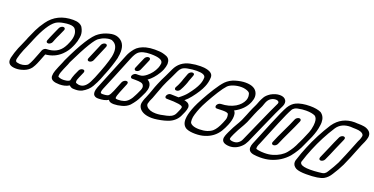

<svg xmlns="http://www.w3.org/2000/svg" viewBox="-26 -1574 4570 2348"><g transform="rotate(20 2259.0 -400.0)"><path d="M446 -424Q430 -424 423 -433Q420 -438 420 -444Q420 -450 422 -456Q430 -477 439 -499Q453 -535 471 -572Q489 -609 503 -643Q509 -657 523.5 -667Q538 -677 552 -677Q566 -677 573 -667Q576 -662 576 -656Q576 -650 573 -643Q558 -606 539 -567Q521 -532 508 -499L492 -458Q487 -446 474 -436Q461 -426 446 -424ZM180 0Q73 0 73 -76Q73 -89 76 -104Q93 -175 121 -244Q132 -271 145 -298Q160 -330 180 -379L190 -405Q212 -457 241 -518Q270 -579 317 -644Q428 -800 637 -800Q726 -800 759 -752V-751Q787 -703 787 -654Q787 -639 784 -624Q777 -572 758 -527L746 -499Q717 -430 659 -374Q577 -296 458 -285L449 -263Q436 -227 421 -191Q416 -179 403.5 -149Q391 -119 368 -84Q336 -41 282 -20.5Q228 0 180 0ZM209 -69Q243 -69 271 -79.5Q299 -90 308 -102Q327 -130 345 -174Q363 -218 379 -260L401 -317Q408 -332 421.5 -342Q435 -352 450 -352Q593 -355 656 -461Q673 -488 688 -526Q712 -582 712 -627Q712 -669 690 -701Q671 -731 609 -731Q579 -731 539 -724Q476 -714 439 -689Q352 -627 259 -404L249 -379Q228 -328 214 -297Q201 -270 191 -245Q164 -180 149 -119Q150 -119 150 -118Q147 -110 147 -103Q147 -94 153 -83.5Q159 -73 197 -70Z M990 -388Q976 -388 970 -398Q967 -403 967 -409Q967 -415 970 -422L1057 -627Q1063 -641 1077 -651Q1091 -661 1106 -661Q1120 -661 1126 -651Q1129 -646 1129 -640Q1129 -634 1126 -627L1039 -422Q1033 -408 1019 -398Q1005 -388 990 -388ZM744 0Q640 0 628 -52Q627 -52 627 -53Q626 -61 626 -70Q626 -101 639 -138Q649 -166 661 -194L692 -266L705 -299Q877 -667 982 -736Q1034 -773 1104 -791Q1137 -800 1166 -800Q1196 -800 1221 -790Q1315 -752 1315 -634Q1315 -597 1306 -553L1307 -552Q1278 -435 1225 -306L1224 -305Q1218 -290 1211.5 -272Q1205 -254 1197 -235Q1178 -188 1143 -126.5Q1108 -65 1033 -24Q995 -7 953 -7Q948 -7 921.5 -7.5Q895 -8 869 -32Q819 0 744 0ZM785 -70Q839 -74 853 -93Q861 -133 878 -175Q885 -192 893.5 -209Q902 -226 907 -239Q912 -252 926 -261.5Q940 -271 955 -271Q970 -271 975 -262Q978 -257 978 -251Q978 -245 975 -237L944 -166Q940 -155 931 -133Q926 -119 926 -108Q926 -101 928 -94V-93Q930 -84 965 -77L983 -76Q1049 -76 1095 -163Q1112 -197 1126 -230Q1207 -426 1233 -539Q1240 -574 1240 -603Q1240 -697 1171 -725Q1167 -731 1138 -731Q1118 -731 1081.5 -721Q1045 -711 1009 -686Q945 -654 773 -298Q768 -282 761 -265L729 -192Q721 -172 710 -143Q701 -118 701 -97V-89Q703 -81 726 -75Q743 -69 769 -69Z M1453 0Q1395 0 1380 -30Q1333 0 1248 0Q1205 0 1188 -28Q1181 -43 1181 -62Q1181 -90 1196 -127L1393 -610Q1412 -658 1454.5 -710.5Q1497 -763 1585 -787Q1638 -800 1697 -800Q1711 -800 1756 -798Q1801 -796 1853 -775Q1903 -754 1903 -690V-685Q1900 -649 1884 -609Q1874 -584 1858 -558Q1806 -472 1739 -424Q1777 -406 1786 -363Q1788 -353 1788 -342Q1788 -310 1770 -266Q1761 -244 1737 -197L1736 -196Q1708 -133 1650 -68Q1613 -31 1556 -15.5Q1499 0 1453 0ZM1482 -69Q1525 -69 1558 -80Q1623 -100 1670 -202L1681 -224Q1696 -253 1706 -279Q1714 -299 1714 -316Q1714 -321 1713 -326H1712Q1706 -357 1672 -364Q1646 -370 1598 -370H1558Q1544 -370 1539 -381Q1536 -386 1536 -392Q1536 -398 1539 -405Q1545 -419 1559 -429.5Q1573 -440 1587 -440H1620L1631 -441Q1670 -441 1715 -477Q1782 -531 1813 -605Q1824 -631 1828 -663V-669Q1828 -731 1670 -731Q1560 -731 1512 -688Q1485 -663 1459 -601Q1401 -460 1347 -326L1267 -134Q1255 -105 1255 -88Q1255 -82 1257 -77Q1262 -69 1277 -69Q1336 -69 1356 -82Q1376 -98 1399 -154L1452 -285Q1459 -300 1473.5 -310Q1488 -320 1502 -320Q1525 -319 1525 -300Q1525 -294 1522 -285L1472 -163Q1449 -105 1449 -85Q1449 -79 1451 -76Q1456 -69 1482 -69ZM1569 -476Q1555 -476 1549 -486Q1546 -491 1546 -497Q1546 -503 1549 -510Q1566 -551 1580.5 -583.5Q1595 -616 1610 -651Q1616 -666 1630 -676Q1644 -686 1659 -686Q1673 -686 1679 -676Q1682 -671 1682 -665Q1682 -659 1679 -651Q1664 -614 1649.5 -582Q1635 -550 1618 -510Q1612 -496 1598 -486Q1584 -476 1569 -476Z M2115 -419Q2095 -419 2092 -435Q2091 -438 2091 -441Q2091 -447 2094 -454L2098 -461Q2116 -491 2129 -525Q2140 -550 2148 -578Q2162 -618 2179 -660Q2187 -675 2200.5 -684Q2214 -693 2229 -693Q2244 -692 2249 -682Q2251 -678 2251 -673Q2251 -667 2248 -660L2247 -657Q2233 -622 2219 -583Q2211 -554 2199 -526Q2183 -486 2160 -446Q2142 -419 2115 -419ZM1946 0Q1836 -1 1788 -57Q1766 -86 1766 -116Q1766 -126 1768 -135Q1774 -163 1785 -191L1794 -211Q1823 -280 1837.5 -324Q1852 -368 1872 -415Q1898 -479 1935 -550L1979 -644Q2032 -758 2162 -786H2163Q2229 -800 2293 -800Q2316 -800 2340 -798Q2457 -784 2457 -716V-712Q2455 -648 2430 -590Q2399 -514 2320 -415Q2287 -373 2248 -341L2265 -338Q2323 -323 2323 -273V-271Q2319 -240 2306 -209L2286 -165Q2254 -86 2172 -47Q2111 -20 2017 -6Q1980 0 1946 0ZM1973 -69Q2001 -69 2034 -74Q2125 -89 2163 -107.5Q2201 -126 2217 -165L2236 -208Q2248 -235 2248 -249Q2247 -284 2039 -284Q2025 -284 2019 -294Q2016 -299 2016 -305Q2016 -311 2019 -318Q2025 -333 2039 -343Q2053 -353 2067 -353Q2125 -353 2169 -350Q2232 -397 2264 -438Q2337 -530 2362 -592Q2382 -639 2382 -685Q2377 -731 2270 -731Q2215 -731 2148 -718Q2104 -709 2082 -690Q2060 -671 2047 -641L2002 -545Q1966 -475 1941 -415Q1923 -372 1908 -327.5Q1893 -283 1874 -236L1853 -189Q1845 -169 1841 -150Q1840 -146 1840 -142Q1840 -127 1853 -111Q1891 -69 1973 -69Z M2511 0Q2441 0 2397 -19Q2340 -48 2340 -126Q2340 -143 2343 -162Q2352 -222 2388 -308Q2404 -347 2447 -426.5Q2490 -506 2540 -585Q2590 -664 2632 -709Q2682 -759 2752.5 -779.5Q2823 -800 2879 -800Q3006 -800 3037 -719Q3045 -698 3045 -675Q3045 -642 3029 -603Q2985 -495 2862 -431Q2873 -421 2879 -404Q2884 -385 2884 -363Q2884 -311 2856 -244Q2835 -193 2808 -149Q2748 -53 2633 -17Q2581 0 2511 0ZM2540 -69Q2597 -70 2635 -82H2636Q2684 -98 2708 -120Q2750 -157 2787 -246Q2791 -256 2804 -289Q2811 -306 2811 -327Q2811 -344 2806 -363Q2800 -383 2736 -383Q2702 -383 2655 -381Q2641 -381 2635 -391Q2632 -396 2632 -403Q2632 -409 2634 -415Q2640 -430 2653.5 -440Q2667 -450 2683 -451Q2788 -454 2866 -499Q2934 -540 2960 -601Q2969 -624 2969 -647Q2969 -661 2963 -686Q2957 -711 2901 -725H2900Q2879 -731 2851 -731Q2799 -731 2751 -715.5Q2703 -700 2679 -676Q2645 -640 2599.5 -568Q2554 -496 2513 -421Q2472 -346 2457 -308Q2440 -267 2426 -221Q2414 -183 2414 -151Q2414 -145 2416 -122.5Q2418 -100 2450.5 -84.5Q2483 -69 2540 -69Z M2956 0Q2857 -3 2857 -66Q2857 -72 2858 -79Q2863 -104 2874 -129Q2880 -145 2887.5 -159Q2895 -173 2900 -184Q2921 -230 2947 -273Q2973 -316 2992 -355L3026 -435L3043 -478Q3064 -530 3090 -582L3098 -600Q3102 -610 3106 -621Q3110 -632 3115 -644Q3125 -668 3144 -701.5Q3163 -735 3211 -766Q3270 -800 3326 -800Q3383 -800 3406 -764Q3415 -749 3415 -731Q3415 -711 3405 -687Q3371 -624 3257 -364Q3171 -168 3156 -136Q3135 -92 3109 -67Q3042 0 2956 0ZM2984 -69Q3019 -69 3040 -83Q3073 -104 3087 -139Q3097 -163 3189 -369Q3300 -620 3336 -692Q3339 -699 3339 -705Q3339 -711 3336 -715Q3326 -731 3297 -731Q3266 -731 3235.5 -712.5Q3205 -694 3187 -649L3169 -599L3158 -575Q3132 -524 3110 -471L3062 -353Q3039 -306 3013.5 -263.5Q2988 -221 2969 -181Q2964 -168 2956 -155L2942 -123Q2934 -105 2933 -92V-89Q2933 -79 2947 -76V-75Q2964 -69 2984 -69Z M3458 -197Q3444 -197 3438 -207Q3435 -212 3435 -218Q3435 -224 3438 -231Q3470 -310 3517.5 -407.5Q3565 -505 3596 -580Q3602 -595 3616.5 -605Q3631 -615 3645 -615Q3660 -615 3666 -605Q3669 -600 3669 -594Q3669 -588 3666 -580Q3633 -502 3586 -404.5Q3539 -307 3507 -231Q3501 -217 3487 -207Q3473 -197 3458 -197ZM3357 0Q3312 0 3272 -6Q3202 -18 3202 -74Q3202 -100 3216 -134L3223 -150L3339 -433Q3419 -626 3454 -686Q3490 -744 3541 -768Q3611 -800 3720 -800Q3809 -800 3865 -774V-773Q3918 -735 3918 -659Q3918 -638 3914 -615Q3906 -544 3868 -453Q3842 -392 3812 -330Q3775 -241 3705 -154Q3618 -55 3488 -17Q3428 0 3357 0ZM3386 -69Q3448 -69 3492 -83H3493Q3598 -115 3652.5 -181.5Q3707 -248 3741 -329L3747 -340Q3772 -391 3795 -447L3816 -497Q3832 -536 3839 -593V-594Q3841 -613 3841 -629Q3841 -688 3810 -710Q3767 -731 3692 -731Q3663 -731 3636 -728L3635 -727Q3575 -721 3551 -707.5Q3527 -694 3517 -673Q3488 -623 3424 -469L3296 -158L3288 -141Q3277 -114 3277 -99Q3277 -97 3277 -88.5Q3277 -80 3311 -75H3312Q3346 -69 3386 -69Z M4066 -218H4065Q4051 -219 4046 -229Q4044 -234 4044 -240Q4044 -245 4046 -251L4047 -254Q4082 -330 4113 -405.5Q4144 -481 4181 -559Q4187 -573 4201.5 -582.5Q4216 -592 4230 -592Q4252 -589 4252 -572Q4252 -565 4248 -555Q4220 -494 4195 -434L4182 -404Q4151 -328 4115 -251Q4108 -236 4094 -227Q4080 -218 4066 -218ZM3955 0Q3866 0 3823 -20Q3775 -47 3775 -92Q3775 -108 3781 -126L3782 -127Q3810 -218 3847 -305Q3923 -490 4033 -662L4034 -663Q4130 -800 4299 -800Q4317 -800 4336 -798H4348Q4385 -798 4420.5 -792.5Q4456 -787 4486 -765Q4518 -741 4518 -700Q4518 -691 4516 -680Q4509 -648 4496 -618L4472 -565Q4451 -515 4432 -466Q4416 -424 4398 -381Q4375 -324 4348 -266Q4311 -190 4263 -117Q4230 -62 4183 -35Q4124 0 3955 0ZM3984 -69Q4037 -69 4090 -75Q4146 -78 4166.5 -91Q4187 -104 4201 -131Q4246 -201 4281 -270Q4307 -329 4331 -387L4363 -465Q4382 -514 4415 -595L4429 -624Q4438 -646 4442 -668Q4443 -672 4443 -675Q4443 -692 4427 -705Q4405 -721 4374.5 -725Q4344 -729 4303 -729Q4286 -731 4271 -731Q4151 -731 4094 -646Q3989 -483 3917 -307Q3881 -222 3854 -134Q3850 -126 3850 -118Q3850 -106 3860 -96Q3886 -69 3984 -69Z"/></g></svg>

Font: Bubblez Graffiti
Style: Italic
Weight: 400
Italic angle: -22.5°
Designer: GGBotNet
Foundry: GGBotNet
Version: 1.00